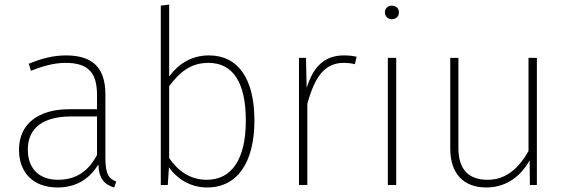

<svg xmlns="http://www.w3.org/2000/svg" viewBox="-20 -818 2517 849"><path d="M446 -120V-401C446 -514 394 -573 272 -573C215 -573 163 -559 107 -536L117 -505C172 -527 221 -540 270 -540C375 -540 409 -492 409 -397V-335H286C152 -335 64 -272 64 -156C64 -55 127 11 234 11C314 11 374 -24 415 -91C417 -29 441 -2 485 11L494 -15C461 -28 446 -48 446 -120ZM237 -23C154 -23 103 -71 103 -157C103 -255 175 -303 294 -303H409V-133C373 -64 319 -23 237 -23Z M904 -573C826 -573 769 -535 728 -480V-798L691 -793V0H722L727 -78C761 -30 819 11 896 11C1031 11 1105 -102 1105 -285C1105 -471 1032 -573 904 -573ZM894 -23C821 -23 767 -62 728 -119V-437C774 -498 822 -540 902 -540C1009 -540 1067 -455 1067 -285C1067 -114 1005 -23 894 -23Z M1501 -573C1417 -573 1366 -526 1336 -429L1333 -562H1302V0H1339V-359C1372 -480 1417 -540 1500 -540C1518 -540 1535 -538 1549 -534L1557 -567C1544 -570 1526 -573 1501 -573Z M1712 -793C1694 -793 1682 -779 1682 -764C1682 -747 1694 -733 1712 -733C1733 -733 1744 -747 1744 -764C1744 -779 1733 -793 1712 -793ZM1732 -562H1695V0H1732Z M2354 -562H2317V-150C2275 -76 2219 -23 2137 -23C2054 -23 2007 -66 2007 -164V-562H1971V-161C1971 -50 2030 11 2130 11C2223 11 2285 -43 2322 -109L2323 0H2354Z"/></svg>

Font: Glow Sans SC Normal ExtraLight
Style: Regular
Weight: 200
Designer: Ryoko NISHIZUKA (kana, bopomofo & ideographs); Paul D. Hunt (Latin, Greek & Cyrillic); Sandoll Communications, Soo-young
Version: Version 0.93